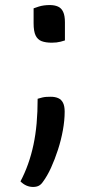

<svg xmlns="http://www.w3.org/2000/svg" viewBox="-20 -542 390 760"><path d="M237 -382Q228 -379 220 -377Q212 -375 203.5 -374Q195 -373 185 -373Q161 -373 145 -379Q129 -385 121 -401.5Q113 -418 113 -450V-509Q124 -513 133.5 -516Q143 -519 154 -520.5Q165 -522 177 -522Q196 -522 209.5 -516Q223 -510 230 -495Q237 -480 237 -454ZM111 198Q97 198 84.5 192.5Q72 187 61 176Q78 144 91 107.5Q104 71 112.5 31Q121 -9 125 -54Q129 -99 129 -151Q139 -154 147 -156Q155 -158 163.5 -158.5Q172 -159 181 -159Q198 -159 210.5 -153.5Q223 -148 229.5 -135Q236 -122 236 -100Q236 -66 229 -27Q222 12 209.5 50.5Q197 89 182 122Q167 155 149 179Q142 189 133 193.5Q124 198 111 198Z"/></svg>

Font: Code D Ace
Style: Regular
Weight: 400
Version: Version 1.085; ttfautohint (v1.8.4.7-5d5b);Nerd Fonts 3.0.2